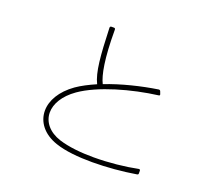

<svg xmlns="http://www.w3.org/2000/svg" viewBox="-131 -954 1263 1140"><g transform="rotate(20 500.0 -383.5)"><path d="M425 -431C379 -411 338 -390 305 -367C226 -311 187 -242 187 -178C187 -108 233 -45 322 -15C383 6 466 14 555 14C647 14 745 5 830 -9C837 -10 839 -13 839 -18V-34C839 -41 836 -44 829 -43C751 -27 650 -16 553 -16C472 -16 394 -24 334 -43C259 -67 218 -119 218 -178C218 -232 252 -292 323 -342C433 -419 628 -473 791 -494C798 -495 799 -498 797 -504L791 -520C789 -525 786 -527 780 -527C675 -511 556 -482 456 -443C432 -491 413 -588 413 -771C413 -778 410 -781 404 -781H388C382 -781 379 -777 379 -771C385 -597 393 -495 425 -431Z"/></g></svg>

Font: LINE Seed JP_OTF Thin
Style: Regular
Weight: 250
Designer: LY Corporation & Fontrix & Fontworks
Version: Version 1.007